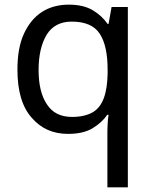

<svg xmlns="http://www.w3.org/2000/svg" viewBox="-20 -566 655 826"><path d="M442 240V11C442 -1 442 -15 443 -31C444 -47 445 -61 447 -72H441C426 -49 404 -30 378 -14C351 2 316 10 273 10C208 10 156 -13 116 -60C75 -106 55 -175 55 -267C55 -328 64 -380 83 -421C102 -462 128 -494 161 -515C194 -536 233 -546 276 -546C318 -546 352 -538 379 -522C406 -506 427 -486 443 -463H447L460 -536H530V240H442ZM290 -63C327 -63 356 -70 379 -83C401 -96 417 -117 427 -145C437 -172 442 -207 443 -248V-266C443 -334 432 -386 409 -421C386 -456 346 -473 288 -473C240 -473 204 -454 181 -417C158 -379 146 -328 146 -265C146 -202 158 -152 182 -117C205 -81 241 -63 290 -63Z"/></svg>

Font: NameLogos Sans
Style: Regular
Weight: 500
Version: Version 0.1